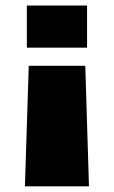

<svg xmlns="http://www.w3.org/2000/svg" viewBox="-20 -617 408 688"><path d="M285.6 -381.3 298.8 50.8H69.3L83 -381.3ZM292 -597.2V-446.3H76.2V-597.2Z"/></svg>

Font: Black Ops One
Style: Regular
Weight: 400
Designer: James Grieshaber, Eben Sorkin
Foundry: Sorkin Type Co.
Version: Version 1.004; ttfautohint (v1.8.4.7-5d5b)